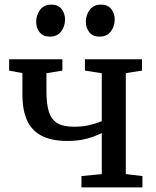

<svg xmlns="http://www.w3.org/2000/svg" viewBox="-20 -811 675 831"><path d="M332.5 0V-49L420.5 -57.5V-235Q404 -227 382.5 -219Q361 -211 333.8 -206Q306.5 -201 271.5 -201Q202.5 -201 159.8 -223.5Q117 -246 97 -290.5Q77 -335 77 -400.5V-494.5L19.5 -505.5V-554.5H250V-505.5L181 -494V-415Q181 -361 191.5 -327.5Q202 -294 227.8 -278.2Q253.5 -262.5 301 -262.5Q338.5 -262.5 370.8 -270.5Q403 -278.5 420.5 -287V-494L347.5 -505.5V-554.5H594.5V-505.5L524.5 -494.5V-57.5L596.5 -49V0ZM194.5 -652.5Q166.5 -652.5 151.5 -671.5Q136.5 -690.5 136.5 -716.5Q136.5 -745.5 153.2 -768.2Q170 -791 202 -791H203Q231.5 -791 246.5 -772Q261.5 -753 261.5 -726.5Q261.5 -698 245 -675.2Q228.5 -652.5 195.5 -652.5ZM409.5 -652.5Q381.5 -652.5 366.5 -671.5Q351.5 -690.5 351.5 -716.5Q351.5 -745.5 368.2 -768.2Q385 -791 417 -791H418Q446.5 -791 461.5 -772Q476.5 -753 476.5 -726.5Q476.5 -698 460 -675.2Q443.5 -652.5 410.5 -652.5Z"/></svg>

Font: Merriweather 20pt
Style: Regular
Weight: 400
Version: Version 2.100